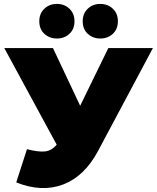

<svg xmlns="http://www.w3.org/2000/svg" viewBox="-20 -946 804 982"><path d="M63 -13 118 -183Q176 -168 210 -171.5Q244 -175 270 -206L2 -700H251L390 -405L534 -700H762L481 -173Q412 -44 303 -2.5Q194 39 63 -13ZM271 -749Q233 -749 207 -773Q181 -797 181 -837Q181 -877 207 -901.5Q233 -926 271 -926Q309 -926 335 -901.5Q361 -877 361 -837Q361 -797 335 -773Q309 -749 271 -749ZM493 -749Q455 -749 429 -773Q403 -797 403 -837Q403 -877 429 -901.5Q455 -926 493 -926Q531 -926 557 -901.5Q583 -877 583 -837Q583 -797 557 -773Q531 -749 493 -749Z"/></svg>

Font: Montserrat Black
Style: Regular
Weight: 900
Designer: Julieta Ulanovsky
Foundry: Julieta Ulanovsky
Version: Version 9.000; ttfautohint (v1.8.4.7-5d5b)